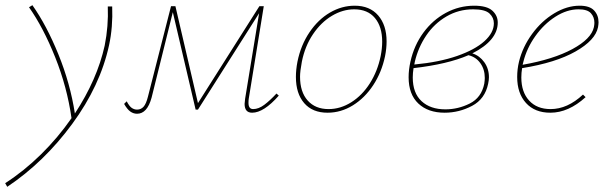

<svg xmlns="http://www.w3.org/2000/svg" viewBox="-72 -432 2345 741"><path d="M349 -258Q315 -101 206.5 46.5Q98 194 -44 289L-52 275Q21 228 86.5 163.5Q152 99 204 24Q187 -96 141 -211Q95 -326 40 -404L53 -412Q108 -334 153.5 -222Q199 -110 217 6Q303 -125 332 -256Q347 -331 344 -407H361Q364 -327 349 -258Z M1004 -63Q946 3 901 3Q872 3 872 -31Q872 -35 874 -51L928 -381L692 -9H683L595 -385L513 -55Q496 7 457 7Q443 7 431 -1.5Q419 -10 407 -31L417 -41Q427 -22 436.5 -15.5Q446 -9 457 -9Q472 -9 482 -20Q492 -31 499 -59L588 -408H605L692 -34L929 -408H946L888 -51Q887 -45 887 -35Q887 -11 905 -11Q926 -11 948 -27.5Q970 -44 995 -71Z M1070 -135Q1070 -163 1076 -194Q1089 -258 1122.5 -307.5Q1156 -357 1201.5 -383.5Q1247 -410 1297 -410Q1355 -410 1387.5 -372.5Q1420 -335 1420 -272Q1420 -245 1414 -215Q1401 -153 1368.5 -103.5Q1336 -54 1290 -25.5Q1244 3 1192 3Q1134 3 1102 -34Q1070 -71 1070 -135ZM1397 -215Q1403 -245 1403 -271Q1403 -329 1375 -362.5Q1347 -396 1295 -396Q1251 -396 1209 -371Q1167 -346 1136 -300Q1105 -254 1093 -194Q1086 -157 1086 -136Q1086 -77 1115.5 -44Q1145 -11 1196 -11Q1242 -11 1284 -37.5Q1326 -64 1355.5 -110.5Q1385 -157 1397 -215Z M1751 -226Q1779 -217 1797 -192Q1815 -167 1815 -134Q1815 -123 1812 -109Q1800 -50 1750 -23.5Q1700 3 1644 3Q1580 3 1542.5 -32.5Q1505 -68 1505 -134Q1505 -163 1512 -194Q1526 -257 1562 -306Q1598 -355 1649 -382.5Q1700 -410 1758 -410Q1807 -410 1828 -391Q1849 -372 1849 -345Q1849 -276 1751 -226ZM1834 -342Q1834 -364 1817 -380Q1800 -396 1754 -396Q1698 -396 1651 -368.5Q1604 -341 1573 -295Q1542 -249 1529 -194Q1527 -186 1527 -183Q1623 -192 1692 -216Q1761 -240 1797.5 -273Q1834 -306 1834 -342ZM1799 -131Q1799 -164 1782 -188Q1765 -212 1736 -219Q1655 -184 1524 -169Q1521 -150 1521 -133Q1521 -73 1555 -41.5Q1589 -10 1647 -10Q1696 -10 1741 -32.5Q1786 -55 1797 -109Q1799 -123 1799 -131Z M2238 -346Q2238 -339 2236 -327Q2226 -277 2149.5 -233.5Q2073 -190 1943 -169Q1940 -151 1940 -133Q1940 -77 1970 -44Q2000 -11 2053 -11Q2118 -11 2178 -67L2188 -57Q2122 3 2052 3Q1992 3 1958 -34.5Q1924 -72 1924 -135Q1924 -165 1931 -194Q1945 -251 1981.5 -301Q2018 -351 2067 -380.5Q2116 -410 2165 -410Q2204 -410 2221 -391.5Q2238 -373 2238 -346ZM2222 -344Q2222 -366 2208.5 -381Q2195 -396 2161 -396Q2116 -396 2071.5 -367.5Q2027 -339 1994 -292.5Q1961 -246 1948 -194L1945 -182Q2064 -203 2137 -242.5Q2210 -282 2220 -327Q2222 -337 2222 -344Z"/></svg>

Font: Ysabeau Thin
Style: Italic
Weight: 200
Italic angle: -12°
Designer: Christian Thalmann (Catharsis Fonts)
Version: Version 0.003